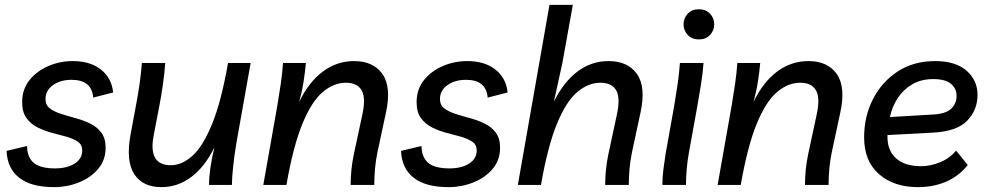

<svg xmlns="http://www.w3.org/2000/svg" viewBox="-20 -760 4067 789"><path d="M203 9Q108 9 59 -29.5Q10 -68 7 -140L91 -160Q92 -113 119 -90.5Q146 -68 206 -68Q256 -68 287 -88Q318 -108 318 -142Q318 -165 300 -177.5Q282 -190 254 -198Q226 -206 194.5 -214Q163 -222 135 -236Q107 -250 89 -274.5Q71 -299 71 -340Q71 -393 101 -430.5Q131 -468 178.5 -488.5Q226 -509 279 -509Q351 -509 395 -474Q439 -439 445 -380L363 -359Q357 -432 274 -432Q228 -432 197.5 -410Q167 -388 167 -353Q167 -328 185 -314.5Q203 -301 231 -292Q259 -283 290.5 -274.5Q322 -266 350 -252.5Q378 -239 396 -215.5Q414 -192 414 -153Q414 -102 383.5 -66Q353 -30 304.5 -10.5Q256 9 203 9Z M643 9Q567 9 532 -44Q497 -97 516 -204L539 -328Q557 -421 563 -501H659Q656 -458 649 -409.5Q642 -361 635 -326L612 -206Q587 -81 682 -81Q727 -81 770 -119Q813 -157 851 -249Q889 -341 917 -501H1010L951 -170Q943 -122 938 -74.5Q933 -27 933 0H839Q839 -63 861 -154Q822 -75 766.5 -33Q711 9 643 9Z M1062 0 1120 -328Q1128 -375 1134 -417Q1140 -459 1143 -501H1237Q1234 -466 1227.5 -424.5Q1221 -383 1209 -340Q1248 -422 1306 -465.5Q1364 -509 1435 -509Q1514 -509 1551.5 -456Q1589 -403 1566 -297L1531 -134Q1524 -100 1521 -66.5Q1518 -33 1518 0H1421Q1421 -64 1434 -126L1469 -289Q1484 -358 1466 -389Q1448 -420 1401 -420Q1352 -420 1306.5 -382Q1261 -344 1223 -252Q1185 -160 1157 0Z M1824 9Q1729 9 1680 -29.5Q1631 -68 1628 -140L1712 -160Q1713 -113 1740 -90.5Q1767 -68 1827 -68Q1877 -68 1908 -88Q1939 -108 1939 -142Q1939 -165 1921 -177.5Q1903 -190 1875 -198Q1847 -206 1815.5 -214Q1784 -222 1756 -236Q1728 -250 1710 -274.5Q1692 -299 1692 -340Q1692 -393 1722 -430.5Q1752 -468 1799.5 -488.5Q1847 -509 1900 -509Q1972 -509 2016 -474Q2060 -439 2066 -380L1984 -359Q1978 -432 1895 -432Q1849 -432 1818.5 -410Q1788 -388 1788 -353Q1788 -328 1806 -314.5Q1824 -301 1852 -292Q1880 -283 1911.5 -274.5Q1943 -266 1971 -252.5Q1999 -239 2017 -215.5Q2035 -192 2035 -153Q2035 -102 2004.5 -66Q1974 -30 1925.5 -10.5Q1877 9 1824 9Z M2108 0 2238 -740H2334L2291 -501L2256 -342Q2296 -423 2353 -466Q2410 -509 2481 -509Q2560 -509 2597.5 -456Q2635 -403 2612 -297L2577 -134Q2570 -100 2567 -66.5Q2564 -33 2564 0H2467Q2467 -64 2480 -126L2515 -289Q2530 -358 2512 -389Q2494 -420 2447 -420Q2398 -420 2352.5 -382Q2307 -344 2269 -252Q2231 -160 2203 0Z M2702 0Q2702 -31 2706 -63Q2710 -95 2715 -126L2751 -328Q2759 -375 2765 -417Q2771 -459 2774 -501H2871Q2868 -458 2860 -409.5Q2852 -361 2846 -326L2811 -133Q2805 -99 2802 -66Q2799 -33 2799 0ZM2852 -598Q2823 -598 2806 -616.5Q2789 -635 2789 -660Q2789 -685 2806 -703.5Q2823 -722 2852 -722Q2881 -722 2898 -703.5Q2915 -685 2915 -660Q2915 -635 2898 -616.5Q2881 -598 2852 -598Z M2929 0 2987 -328Q2995 -375 3001 -417Q3007 -459 3010 -501H3104Q3101 -466 3094.5 -424.5Q3088 -383 3076 -340Q3115 -422 3173 -465.5Q3231 -509 3302 -509Q3381 -509 3418.5 -456Q3456 -403 3433 -297L3398 -134Q3391 -100 3388 -66.5Q3385 -33 3385 0H3288Q3288 -64 3301 -126L3336 -289Q3351 -358 3333 -389Q3315 -420 3268 -420Q3219 -420 3173.5 -382Q3128 -344 3090 -252Q3052 -160 3024 0Z M3752 9Q3653 9 3592 -44.5Q3531 -98 3531 -196Q3531 -281 3567 -352Q3603 -423 3668.5 -466Q3734 -509 3823 -509Q3907 -509 3952 -469.5Q3997 -430 3997 -370Q3997 -308 3954.5 -264Q3912 -220 3814 -215L3627 -205Q3625 -143 3661.5 -110Q3698 -77 3765 -77Q3803 -77 3842.5 -93Q3882 -109 3909 -141L3957 -82Q3919 -35 3867 -13Q3815 9 3752 9ZM3815 -435Q3766 -435 3729.5 -414Q3693 -393 3669.5 -357.5Q3646 -322 3637 -279L3807 -289Q3865 -291 3888 -312.5Q3911 -334 3911 -366Q3911 -396 3888 -415.5Q3865 -435 3815 -435Z"/></svg>

Font: Livvic Medium
Style: Italic
Weight: 500
Italic angle: -10°
Designer: Jacques Le Bailly, Baron von Fonthausen
Version: Version 1.001; ttfautohint (v1.8.2)